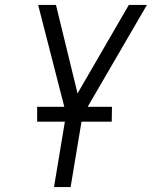

<svg xmlns="http://www.w3.org/2000/svg" viewBox="-20 -755 616 775"><path d="M198 0H265L313 -288L573 -735H500L293 -378L206 -735H134L247 -295ZM130 -264H431L432 -324H130Z"/></svg>

Font: Iosevka Sparkle Light
Style: Italic
Weight: 300
Italic angle: -9°
Designer: Belleve Invis
Foundry: Belleve Invis
Version: Version 4.5.0; ttfautohint (v1.8.3)